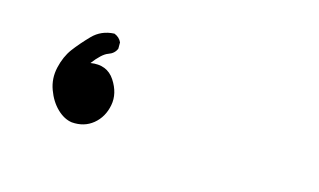

<svg xmlns="http://www.w3.org/2000/svg" viewBox="-39 -81 577 347"><g transform="rotate(15 250.0 92.5)"><path d="M108.4 179.7Q93.8 177.7 80.6 165Q67.4 152.3 60.1 132.3Q52.7 112.3 57.6 90.8Q62.5 69.3 73.7 54.2Q85 39.1 101.1 22.5Q117.2 5.9 141.6 4.9Q151.4 8.8 155.3 17.6V29.3Q151.4 39.1 140.1 43Q128.9 46.9 113.3 67.4Q143.6 62.5 158.7 85.4Q173.8 108.4 169.4 131.3Q165 154.3 148.4 168Q131.8 181.6 108.4 179.7Z"/></g></svg>

Font: NaikaiFont
Style: Regular
Weight: 400
Version: Version 1.67